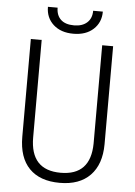

<svg xmlns="http://www.w3.org/2000/svg" viewBox="-59 -928 689 983"><g transform="rotate(5 285.0 -436.5)"><path d="M497.1 -710.9V-206.5Q496.6 -103.5 441.7 -46.9Q386.7 9.8 285.6 9.8Q183.1 9.8 128.7 -46.1Q74.2 -102.1 74.2 -208.5V-710.9H129.9V-210.4Q129.9 -42 285.6 -42Q439 -42 440.9 -205.6V-710.9ZM429.2 -882.8Q429.2 -827.1 391.1 -792Q353 -756.8 288.1 -756.8Q224.1 -756.8 185.5 -791.7Q147 -826.7 147 -882.8H196.8Q196.8 -843.8 220 -821.8Q243.2 -799.8 288.1 -799.8Q330.6 -799.8 355 -821.8Q379.4 -843.8 379.4 -882.8Z"/></g></svg>

Font: Roboto Condensed Light
Style: Regular
Weight: 300
Designer: Google
Version: Version 2.134; 2016